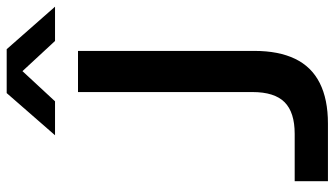

<svg xmlns="http://www.w3.org/2000/svg" viewBox="-228 -748 977 560"><g transform="rotate(-90 260.0 -468.5)"><path d="M11 0V-97H149Q212 -97 241.5 -126.5Q271 -156 271 -220V-729H391V-214Q391 -144 368 -96Q345 -48 297.5 -24Q250 0 179 0ZM145 -796 268 -937H396L520 -796H420L332 -891L244 -796Z"/></g></svg>

Font: Mona Sans Expanded Medium
Style: Regular
Weight: 500
Width: 7
Designer: Deni Anggara
Foundry: GitHub
Version: Version 2.000